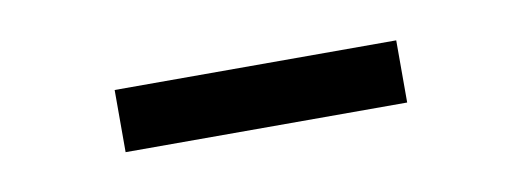

<svg xmlns="http://www.w3.org/2000/svg" viewBox="-25 -774 500 184"><g transform="rotate(-10 225.0 -682.0)"><path d="M362 -712V-651.5H88V-712Z"/></g></svg>

Font: Merriweather 36pt Light
Style: Regular
Weight: 300
Designer: Eben Sorkin
Foundry: Eben Sorkin
Version: Version 2.100